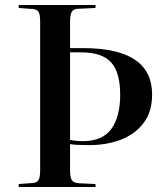

<svg xmlns="http://www.w3.org/2000/svg" viewBox="-20 -750 661 770"><path d="M55 0V-12L110 -16Q128 -17 134.5 -28Q141 -39 141 -67V-665Q141 -692 134.5 -702.5Q128 -713 109 -714L55 -718V-730H363V-718L297 -715Q276 -715 268.5 -703.5Q261 -692 261 -665V-557H314Q590 -557 590 -371Q590 -302 556 -257Q522 -212 465 -190Q408 -168 337 -168Q311 -168 290.5 -169Q270 -170 261 -172V-65Q261 -38 268.5 -27Q276 -16 298 -15L363 -12V0ZM261 -189Q269 -187 283 -185.5Q297 -184 313 -184Q391 -184 426.5 -233Q462 -282 462 -370Q462 -460 425.5 -500Q389 -540 306 -540H261Z"/></svg>

Font: Literata 72pt Medium
Style: Regular
Weight: 500
Designer: Latin by Veronika Burian and Jose Scaglione. Greek by Irene Vlachou. Cyrillic by Vera Evstafieva.
Foundry: TypeTogether
Version: Version 3.002